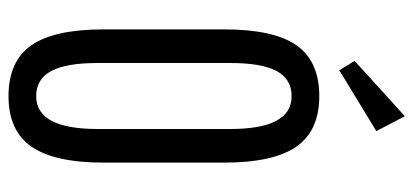

<svg xmlns="http://www.w3.org/2000/svg" viewBox="-280 -676 971 451"><g transform="rotate(90 205.5 -450.5)"><path d="M206 15Q124 15 86.5 -38.5Q49 -92 49 -209V-491Q49 -608 86.5 -661.5Q124 -715 206 -715Q287 -715 324.5 -661Q362 -607 362 -491V-209Q362 -93 324.5 -39Q287 15 206 15ZM206 -50Q283 -50 283 -194V-506Q283 -650 206 -650Q166 -650 147 -615Q128 -580 128 -506V-194Q128 -120 147 -85Q166 -50 206 -50ZM123 -798 253 -916 288 -849 145 -762Z"/></g></svg>

Font: Pathway Gothic One
Style: Regular
Weight: 400
Version: Version 1.003; ttfautohint (v1.8.4.7-5d5b);gftools[0.9.26]